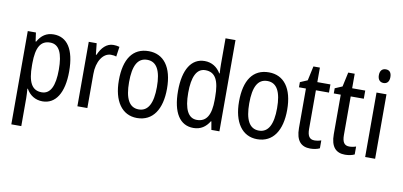

<svg xmlns="http://www.w3.org/2000/svg" viewBox="-86 -1047 3302 1575"><g transform="rotate(10 1565.0 -260.0)"><path d="M286 -547C226 -547 184 -518 154 -464H149L139 -537H71V240H154V6C154 -16 152 -44 150 -71H154C181 -22 228 10 289 10C398 10 463 -90 463 -269C463 -454 398 -547 286 -547ZM269 -476C345 -476 377 -403 377 -269C377 -134 343 -62 270 -62C187 -62 154 -128 154 -266V-285C155 -415 189 -476 269 -476Z M783 -547C727 -547 686 -504 660 -443H655L645 -537H579V0H662V-282C661 -388 712 -464 777 -464C793 -464 809 -462 822 -457L834 -540C817 -545 799 -547 783 -547Z M1278 -269C1278 -450 1202 -547 1078 -547C945 -547 877 -446 877 -269C877 -98 950 10 1076 10C1209 10 1278 -99 1278 -269ZM962 -269C962 -404 997 -475 1078 -475C1157 -475 1194 -404 1194 -269C1194 -134 1157 -62 1078 -62C998 -62 962 -135 962 -269Z M1546 10C1607 10 1649 -20 1679 -69H1683L1695 0H1762V-760H1679V-543C1679 -523 1680 -494 1682 -468H1678C1649 -517 1603 -547 1544 -547C1435 -547 1370 -448 1370 -268C1370 -86 1434 10 1546 10ZM1563 -60C1490 -60 1455 -132 1455 -267C1455 -399 1489 -474 1562 -474C1646 -474 1679 -408 1679 -272V-246C1679 -122 1643 -60 1563 -60Z M2279 -269C2279 -450 2203 -547 2079 -547C1946 -547 1878 -446 1878 -269C1878 -98 1951 10 2077 10C2210 10 2279 -99 2279 -269ZM1963 -269C1963 -404 1998 -475 2079 -475C2158 -475 2195 -404 2195 -269C2195 -134 2158 -62 2079 -62C1999 -62 1963 -135 1963 -269Z M2542 -62C2500 -62 2483 -90 2483 -148V-469H2592V-537H2483V-658H2429L2403 -538L2342 -512V-469H2400V-140C2400 -34 2444 10 2519 10C2549 10 2578 4 2598 -6V-72C2582 -66 2561 -62 2542 -62Z M2832 -62C2790 -62 2773 -90 2773 -148V-469H2882V-537H2773V-658H2719L2693 -538L2632 -512V-469H2690V-140C2690 -34 2734 10 2809 10C2839 10 2868 4 2888 -6V-72C2872 -66 2851 -62 2832 -62Z M3019 -738C2989 -738 2970 -719 2970 -681C2970 -644 2989 -624 3019 -624C3048 -624 3066 -644 3066 -681C3066 -719 3049 -738 3019 -738ZM3059 -537H2976V0H3059Z"/></g></svg>

Font: Noto Sans Khmer UI Condensed
Style: Regular
Weight: 400
Width: 3
Designer: Danh Hong and the Monotype Design Team
Foundry: Monotype Imaging Inc.
Version: Version 2.002